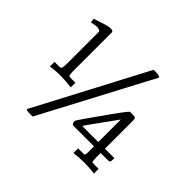

<svg xmlns="http://www.w3.org/2000/svg" viewBox="-125 -663 836 836"><g transform="rotate(45 293.0 -245.0)"><path d="M120.4 8.2 389.8 -503.1H408.2Q426.5 -502 430.6 -495.9Q425.5 -484.7 413.3 -463.3L161.2 13.3H138.8Q124.5 13.3 120.4 8.2ZM48 -475.5Q112.2 -498 127.6 -498.5Q142.9 -499 145.9 -491.8V-250Q145.9 -234.7 149 -224.5Q156.1 -222.4 170.4 -222.4H188.8V-193.9Q154.1 -198 124 -198.5Q93.9 -199 60.2 -193.9V-222.4H83.7Q94.9 -222.4 100 -224.5Q104.1 -236.7 104.1 -249V-454.1Q94.9 -461.2 83.7 -461.2L71.4 -460.2L51 -456.1ZM525.5 0Q492.9 -4.1 462.8 -4.1Q432.7 -4.1 399 0V-28.6Q399 -28.6 424.5 -28.6Q434.7 -28.6 438.8 -29.6Q442.9 -38.8 441.8 -56.1V-83.7H312.2Q304.1 -89.8 304.1 -102Q305.1 -107.1 324 -134.2Q342.9 -161.2 366.3 -193.9Q431.6 -287.8 445.9 -301H463.3Q475.5 -301 479.1 -298Q482.7 -294.9 482.7 -285.7V-110.2H540.8V-99Q540.8 -88.8 536.7 -85.7Q532.7 -83.7 524.5 -83.7H482.7V-56.1Q482.7 -40.8 485.7 -29.6Q493.9 -28.6 507.1 -28.6H525.5ZM441.8 -110.2V-238.8V-249L346.9 -117.3L343.9 -110.2Z"/></g></svg>

Font: Suravaram
Style: Regular
Weight: 400
Designer: Purushoth Kumar Guthula
Foundry: SiliconAndhra, USA.
Version: Version 1.0.4; ttfautohint (v1.2.42-39fb)